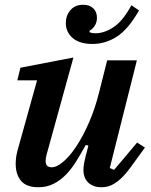

<svg xmlns="http://www.w3.org/2000/svg" viewBox="-20 -776 636 808"><path d="M142 12Q91 12 68.5 -15Q46 -42 46 -87Q46 -120 58 -158L136 -438H53L66 -491L289 -534L176 -125Q172 -110 172 -99Q172 -72 197 -72Q219 -72 247 -96Q275 -120 302.5 -162Q330 -204 355 -261.5Q380 -319 397 -387L431 -522H556L442 -69L460 -61L557 -176L590 -155L529 -71Q510 -45 493.5 -29Q477 -13 462.5 -4Q448 5 434.5 8.5Q421 12 408 12Q386 12 371.5 5.5Q357 -1 348 -11Q339 -21 335 -34Q331 -47 331 -60Q331 -74 334 -90Q337 -106 340 -117L352 -163L341 -166Q321 -130 301 -97.5Q281 -65 257.5 -41Q234 -17 205.5 -2.5Q177 12 142 12ZM369 -591Q315 -591 286 -616Q257 -641 257 -679Q257 -711 276.5 -733.5Q296 -756 330 -756Q357 -756 372.5 -741Q388 -726 388 -701Q388 -682 378.5 -667.5Q369 -653 357 -647V-641Q364 -636 382 -636Q420 -636 459 -662.5Q498 -689 533 -754L565 -732Q520 -653 472 -622Q424 -591 369 -591Z"/></svg>

Font: IBM Plex Serif SemiBold
Style: Italic
Weight: 600
Italic angle: -14°
Designer: Mike Abbink, Paul van der Laan, Pieter van Rosmalen
Foundry: Bold Monday
Version: Version 2.5